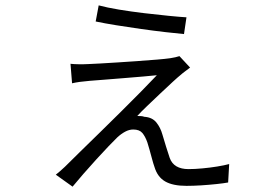

<svg xmlns="http://www.w3.org/2000/svg" viewBox="-20 -654 1040 722"><path d="M351.1 -633.8Q381.8 -625.5 427.5 -617.9Q473.1 -610.4 522.5 -604.5Q571.8 -598.6 614.3 -594.5Q656.7 -590.3 681.2 -588.9L671.9 -525.9Q645 -528.3 602.3 -533.2Q559.6 -538.1 511 -544.9Q462.4 -551.8 417.2 -559.1Q372.1 -566.4 339.8 -573.2ZM694.8 -399.9Q686 -393.1 676 -385.7Q666 -378.4 660.2 -373Q650.9 -365.7 629.6 -346.2Q608.4 -326.7 582.5 -302.2Q556.6 -277.8 533 -255.1Q509.3 -232.4 496.1 -217.8Q501.5 -217.8 508.8 -217.5Q516.1 -217.3 522.9 -214.8Q552.2 -212.9 567.9 -193.6Q583.5 -174.3 590.8 -147.9Q596.2 -129.4 604.5 -102.5Q612.8 -75.7 618.2 -60.1Q633.3 -18.1 689 -18.1Q712.4 -18.1 741 -20.8Q769.5 -23.4 796.6 -27.8Q823.7 -32.2 841.8 -37.1L837.9 32.2Q821.8 35.2 794.7 38.1Q767.6 41 737.1 43Q706.5 44.9 681.2 44.9Q629.9 44.9 601.1 28.3Q572.3 11.7 561 -25.9Q556.6 -38.1 551.8 -56.2Q546.9 -74.2 542.2 -91.3Q537.6 -108.4 534.2 -118.2Q526.4 -140.6 515.4 -153.8Q504.4 -167 481 -167Q465.8 -167 450.4 -158.7Q435.1 -150.4 420.9 -137.2Q409.7 -126.5 388.7 -104.5Q367.7 -82.5 342.5 -54.9Q317.4 -27.3 293.7 -0.2Q270 26.9 252.9 47.9L189.9 2.9Q198.2 -3.9 205.8 -10.3Q213.4 -16.6 224.1 -26.9Q248 -50.8 282.5 -84.5Q316.9 -118.2 356.4 -156.7Q396 -195.3 435.5 -234.6Q475.1 -273.9 510 -309.3Q544.9 -344.7 569.8 -371.1Q551.8 -369.1 517.6 -366.2Q483.4 -363.3 444.1 -360.1Q404.8 -356.9 370.6 -354.2Q336.4 -351.6 317.9 -350.1Q275.9 -346.7 251 -340.8L245.1 -414.1Q258.3 -412.6 276.6 -412.4Q294.9 -412.1 313 -413.1Q327.6 -413.6 357.4 -415.3Q387.2 -417 424.8 -419.4Q462.4 -421.9 500.5 -424.6Q538.6 -427.2 570.6 -429.9Q602.5 -432.6 620.1 -435.1Q629.9 -436.5 639.4 -438.7Q648.9 -440.9 654.8 -442.9Z"/></svg>

Font: Shanggu Mono N
Style: Regular
Weight: 350
Designer: GuiWonder
Version: Version 1.021